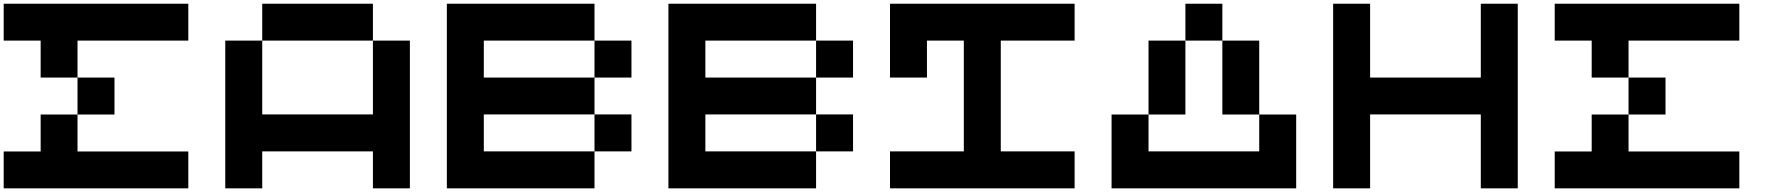

<svg xmlns="http://www.w3.org/2000/svg" viewBox="-20 -820 9642 1040"><path d="M600.1 -199.7H399.9V-399.9H600.1ZM399.9 0.5H1000V200.2H0V0.5H200.2V-199.7H399.9ZM399.9 -600.1V-399.9H200.2V-600.1H0V-799.8H1000V-600.1Z M2000 -799.8V-600.1H1400.4V-799.8ZM2000 -600.1H2200.2V200.2H2000V0H1400.4V200.2H1200.2V-600.1H1400.4V-200.2H2000Z M3400.4 0H3200.2V-200.2H3400.4ZM2600.6 -399.9H3200.2V-200.2H2600.6V0H3200.2V200.2H2400.4V-799.8H3200.2V-600.1H2600.6ZM3400.4 -399.9H3200.2V-600.1H3400.4Z M4600.6 0H4400.4V-200.2H4600.6ZM3800.8 -399.9H4400.4V-200.2H3800.8V0H4400.4V200.2H3600.6V-799.8H4400.4V-600.1H3800.8ZM4600.6 -399.9H4400.4V-600.1H4600.6Z M5200.7 -600.1H5001V-399.9H4800.8V-799.8H5800.8V-600.1H5400.9V0H5800.8V200.2H4800.8V0H5200.7Z M6601.1 -600.1H6400.9V-799.8H6601.1ZM6400.9 -199.7H6201.2V-600.1H6400.9ZM6800.8 -199.7H6601.1V-600.1H6800.8ZM6001 -199.7H6201.2V0H6800.8V-199.7H7001V200.2H6001Z M8001 -799.8H8201.2V200.2H8001V-200.2H7401.4V200.2H7201.2V-799.8H7401.4V-399.9H8001Z M9001.5 -199.7H8801.3V-399.9H9001.5ZM8801.3 0.5H9401.4V200.2H8401.4V0.5H8601.6V-199.7H8801.3ZM8801.3 -600.1V-399.9H8601.6V-600.1H8401.4V-799.8H9401.4V-600.1Z"/></svg>

Font: QuinqueFive
Style: Regular
Weight: 400
Monospace: yes
Designer: GGBotNet
Foundry: GGBotNet
Version: 1.1